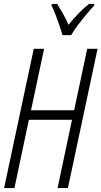

<svg xmlns="http://www.w3.org/2000/svg" viewBox="-20 -964 520 984"><path d="M1 0 153 -714H206L139 -399H360L427 -714H480L328 0H275L349 -350H128L54 0ZM300 -784Q295 -803 285 -832.5Q275 -862 264 -890.5Q253 -919 244 -935L246 -944H273Q285 -925 301 -897Q317 -869 331 -837Q355 -866 381.5 -894Q408 -922 436 -944H464L462 -935Q445 -917 422.5 -890Q400 -863 378.5 -834.5Q357 -806 345 -784Z"/></svg>

Font: Noto Sans ExtraCondensed Light
Style: Italic
Weight: 300
Width: 2
Italic angle: -12°
Designer: Monotype Design Team
Foundry: Monotype Imaging Inc.
Version: Version 2.013; ttfautohint (v1.8.4.7-5d5b)